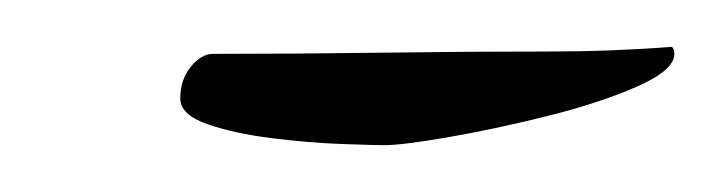

<svg xmlns="http://www.w3.org/2000/svg" viewBox="-20 -223 308 82"><path d="M144 -161Q140 -161 126 -161.5Q112 -162 96 -164Q80 -166 68.5 -170Q57 -174 57 -181Q57 -189 61.5 -194.5Q66 -200 71 -200Q107 -200 143 -200.5Q179 -201 214 -201Q228 -201 241 -201.5Q254 -202 267 -203Q268 -202 268 -200Q268 -193 252 -186Q236 -179 214 -173.5Q192 -168 172 -164.5Q152 -161 144 -161Z"/></svg>

Font: The Nautigal
Style: Bold
Weight: 700
Designer: Robert E. Leuschke
Foundry: Robert E. Leuschke
Version: Version 1.100; ttfautohint (v1.8.3)